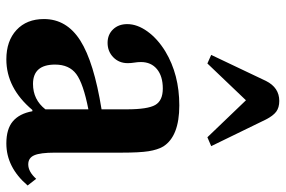

<svg xmlns="http://www.w3.org/2000/svg" viewBox="-168 -722 900 605"><g transform="rotate(90 282.5 -420.0)"><path d="M167.5 10.5Q109.5 10.5 75 -21.5Q40.5 -53.5 40.5 -108Q40.5 -179.5 108.2 -222.5Q176 -265.5 325 -289.5V-369Q325 -435 311.2 -458.8Q297.5 -482.5 259.5 -482.5Q220.5 -482.5 198.2 -464Q176 -445.5 176 -413.5Q176 -403 177.8 -392.5Q179.5 -382 179.5 -372Q179.5 -344.5 161 -326.5Q142.5 -308.5 115.5 -308.5Q89.5 -308.5 73 -325.8Q56.5 -343 56.5 -370.5Q56.5 -402 79.5 -434Q102.5 -466 142.5 -490.5Q215.5 -534.5 312.5 -534.5Q410 -534.5 442 -484Q452.5 -466 457 -437.8Q461.5 -409.5 461.5 -352.5V-142Q461.5 -96.5 469.8 -77.5Q478 -58.5 498.5 -58.5Q521.5 -58.5 544 -83.5L565 -56.5Q507.5 10.5 432.5 10.5Q387 10.5 362.8 -10Q338.5 -30.5 331 -71.5H327Q258 10.5 167.5 10.5ZM245 -73.5Q294.5 -73.5 325 -112.5V-248Q243.5 -232 213.8 -209.8Q184 -187.5 184 -143Q184 -73.5 245 -73.5ZM180.5 -623 153.5 -635 235.5 -807.5Q256.5 -849.5 298.5 -849.5Q319.5 -849.5 332.5 -839.8Q345.5 -830 357 -807.5L441 -635L413 -623L296.5 -744.5Z"/></g></svg>

Font: Libre Caslon Text SemiBold
Style: Regular
Weight: 600
Designer: Pablo Impallari, Rodrigo Fuenzalida, Katja Schimmel
Foundry: Pablo Impallari, Rodrigo Fuenzalida
Version: Version 2.000